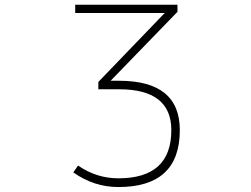

<svg xmlns="http://www.w3.org/2000/svg" viewBox="-20 -544 1040 794"><path d="M688.5 -5.9Q688.5 -174.8 472.7 -174.8H386.7V-205.1L661.1 -490.2H291V-524.4H713.9V-495.1L437.5 -210H472.7Q723.6 -210 723.6 -5.9Q723.6 229.5 469.7 229.5Q368.2 229.5 283.2 168.9L302.7 140.6Q378.9 193.4 469.7 193.4Q688.5 193.4 688.5 -5.9Z"/></svg>

Font: GenEi Gothic M ExtraLight
Style: Regular
Weight: 200
Designer: o_tamon (Modified); [Source Han Sans]
Ryoko NISHIZUKA  (kana & ideographs); Paul D. Hunt (Latin, Greek & Cyrillic); Wenl
Version: Version 1.1a;Original Version 1.004